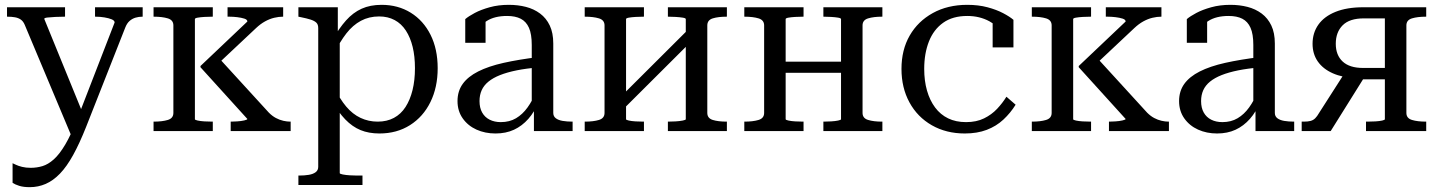

<svg xmlns="http://www.w3.org/2000/svg" viewBox="-20 -542 5954 794"><path d="M332 -50 317 -13 276 22 82 -440Q76 -454 66 -461Q56 -468 42 -470.5Q28 -473 10 -473H9V-512H249V-473H247Q229 -473 209 -472Q189 -471 176 -469.5Q163 -468 163 -464ZM336 -17Q309 51 282.5 99Q256 147 228 176Q200 205 169 218.5Q138 232 103 232Q77 232 59.5 226.5Q42 221 32 214V133Q35 134 45 139Q55 144 71 148Q87 152 107 152Q132 152 155.5 145Q179 138 202.5 117Q226 96 250 55.5Q274 15 299 -50L308 -72L454 -449Q454 -457 442 -462Q430 -467 412 -470Q394 -473 375 -473H373V-512H570V-473H569Q554 -473 540.5 -469Q527 -465 516 -455.5Q505 -446 498 -428Z M697 -75V-437Q697 -459 674 -466Q651 -473 616 -473H615V-512H860V-473H858Q842 -473 825.5 -472Q809 -471 797.5 -469Q786 -467 786 -463V-49Q786 -46 797.5 -43.5Q809 -41 825.5 -40Q842 -39 858 -39H860V0H615V-39H616Q651 -39 674 -46Q697 -53 697 -75ZM1182 0H934V-39H936Q944 -39 960.5 -40Q977 -41 990 -44Q1003 -47 1003 -50L809 -264V-269L1003 -453Q1003 -461 990.5 -465Q978 -469 961 -471Q944 -473 929 -473H921V-512H1151V-473H1150Q1133 -473 1114 -468.5Q1095 -464 1076 -453.5Q1057 -443 1039 -426L873 -270L879 -309L1092 -76Q1106 -62 1121 -54Q1136 -46 1151.5 -42.5Q1167 -39 1180 -39H1182Z M1479 223H1214V184H1216Q1239 184 1257 181Q1275 178 1285.5 170Q1296 162 1296 148V-426Q1296 -441 1288 -448.5Q1280 -456 1264.5 -461Q1249 -466 1224 -471L1214 -473V-512H1377V-390L1385 -382V174Q1385 177 1397.5 179.5Q1410 182 1427 183Q1444 184 1456 184H1479ZM1549 10Q1505 10 1471 -4Q1437 -18 1408 -48Q1379 -78 1352 -125L1362 -181Q1385 -133 1411.5 -101.5Q1438 -70 1471 -54.5Q1504 -39 1542 -39Q1580 -39 1609 -54.5Q1638 -70 1657 -99.5Q1676 -129 1686 -169.5Q1696 -210 1696 -260Q1696 -309 1686.5 -348Q1677 -387 1658.5 -415.5Q1640 -444 1612 -459Q1584 -474 1548 -474Q1506 -474 1472.5 -456Q1439 -438 1412.5 -404Q1386 -370 1362 -321L1354 -376Q1382 -425 1411 -457.5Q1440 -490 1475.5 -506Q1511 -522 1558 -522Q1626 -522 1678.5 -489.5Q1731 -457 1760.5 -398Q1790 -339 1790 -260Q1790 -181 1760 -120Q1730 -59 1675.5 -24.5Q1621 10 1549 10Z M2207 -306 2206 -263Q2156 -259 2116.5 -251Q2077 -243 2048 -231.5Q2019 -220 2000 -204.5Q1981 -189 1972 -169Q1963 -149 1963 -124Q1963 -96 1974 -76.5Q1985 -57 2005 -47Q2025 -37 2051 -37Q2087 -37 2114 -53Q2141 -69 2161.5 -97.5Q2182 -126 2198 -164L2206 -119Q2191 -80 2165 -50.5Q2139 -21 2105.5 -5.5Q2072 10 2029 10Q1986 10 1950.5 -6Q1915 -22 1893.5 -52.5Q1872 -83 1872 -124Q1872 -165 1893.5 -195Q1915 -225 1957.5 -246.5Q2000 -268 2062.5 -282Q2125 -296 2207 -306ZM2188 0V-104H2179V-356Q2179 -401 2167.5 -427Q2156 -453 2133.5 -464.5Q2111 -476 2077 -476Q2025 -476 1992.5 -455Q1960 -434 1940 -404Q1940 -419 1943.5 -430.5Q1947 -442 1953.5 -450.5Q1960 -459 1969 -464Q1978 -469 1988 -471V-365H1904V-463Q1918 -475 1943.5 -488.5Q1969 -502 2005 -512Q2041 -522 2084 -522Q2122 -522 2155 -513.5Q2188 -505 2213.5 -486Q2239 -467 2253.5 -436.5Q2268 -406 2268 -362V-75Q2268 -61 2278.5 -53Q2289 -45 2307 -42Q2325 -39 2347 -39H2348V0Z M2480 -75V-437Q2480 -459 2457 -466Q2434 -473 2399 -473H2398V-512H2643V-473H2641Q2625 -473 2608.5 -472Q2592 -471 2580.5 -469Q2569 -467 2569 -463V-49Q2569 -46 2580.5 -43.5Q2592 -41 2608.5 -40Q2625 -39 2641 -39H2643V0H2398V-39H2399Q2434 -39 2457 -46Q2480 -53 2480 -75ZM2816 -49V-463Q2816 -467 2803.5 -469Q2791 -471 2774 -472Q2757 -473 2743 -473H2742V-512H2986V-473H2985Q2950 -473 2927.5 -466Q2905 -459 2905 -437V-75Q2905 -53 2927.5 -46Q2950 -39 2985 -39H2986V0H2742V-39H2743Q2757 -39 2774 -40Q2791 -41 2803.5 -43.5Q2816 -46 2816 -49ZM2555 -88 2524 -119 2829 -423 2860 -392Z M3140 -75V-437Q3140 -459 3117 -466Q3094 -473 3059 -473H3058V-512H3303V-473H3301Q3285 -473 3268.5 -472Q3252 -471 3240.5 -469Q3229 -467 3229 -463V-49Q3229 -46 3240.5 -43.5Q3252 -41 3268.5 -40Q3285 -39 3301 -39H3303V0H3058V-39H3059Q3094 -39 3117 -46Q3140 -53 3140 -75ZM3458 -49V-463Q3458 -467 3446 -469Q3434 -471 3417 -472Q3400 -473 3386 -473H3385V-512H3629V-473H3627Q3593 -473 3570 -466Q3547 -459 3547 -437V-75Q3547 -53 3570 -46Q3593 -39 3627 -39H3629V0H3385V-39H3386Q3400 -39 3417 -40Q3434 -41 3446 -43.5Q3458 -46 3458 -49ZM3202 -241V-287H3493V-241Z M3975 -37Q4018 -37 4049.5 -52.5Q4081 -68 4103.5 -92Q4126 -116 4142 -142L4180 -109Q4159 -75 4129.5 -47.5Q4100 -20 4060.5 -5Q4021 10 3970 10Q3893 10 3833.5 -24Q3774 -58 3741 -118.5Q3708 -179 3708 -257Q3708 -336 3742 -395Q3776 -454 3837.5 -488Q3899 -522 3980 -522Q4026 -522 4063.5 -512Q4101 -502 4128.5 -487.5Q4156 -473 4171 -460V-346H4085V-459Q4095 -458 4104 -453Q4113 -448 4119.5 -440Q4126 -432 4129 -422Q4132 -412 4130 -401Q4112 -432 4071.5 -454Q4031 -476 3980 -476Q3920 -476 3880.5 -448Q3841 -420 3821.5 -370.5Q3802 -321 3802 -257Q3802 -208 3813.5 -167.5Q3825 -127 3847 -97.5Q3869 -68 3901 -52.5Q3933 -37 3975 -37Z M4329 -75V-437Q4329 -459 4306 -466Q4283 -473 4248 -473H4247V-512H4492V-473H4490Q4474 -473 4457.5 -472Q4441 -471 4429.5 -469Q4418 -467 4418 -463V-49Q4418 -46 4429.5 -43.5Q4441 -41 4457.5 -40Q4474 -39 4490 -39H4492V0H4247V-39H4248Q4283 -39 4306 -46Q4329 -53 4329 -75ZM4814 0H4566V-39H4568Q4576 -39 4592.5 -40Q4609 -41 4622 -44Q4635 -47 4635 -50L4441 -264V-269L4635 -453Q4635 -461 4622.5 -465Q4610 -469 4593 -471Q4576 -473 4561 -473H4553V-512H4783V-473H4782Q4765 -473 4746 -468.5Q4727 -464 4708 -453.5Q4689 -443 4671 -426L4505 -270L4511 -309L4724 -76Q4738 -62 4753 -54Q4768 -46 4783.5 -42.5Q4799 -39 4812 -39H4814Z M5191 -306 5190 -263Q5140 -259 5100.5 -251Q5061 -243 5032 -231.5Q5003 -220 4984 -204.5Q4965 -189 4956 -169Q4947 -149 4947 -124Q4947 -96 4958 -76.5Q4969 -57 4989 -47Q5009 -37 5035 -37Q5071 -37 5098 -53Q5125 -69 5145.5 -97.5Q5166 -126 5182 -164L5190 -119Q5175 -80 5149 -50.5Q5123 -21 5089.5 -5.5Q5056 10 5013 10Q4970 10 4934.5 -6Q4899 -22 4877.5 -52.5Q4856 -83 4856 -124Q4856 -165 4877.5 -195Q4899 -225 4941.5 -246.5Q4984 -268 5046.5 -282Q5109 -296 5191 -306ZM5172 0V-104H5163V-356Q5163 -401 5151.5 -427Q5140 -453 5117.5 -464.5Q5095 -476 5061 -476Q5009 -476 4976.5 -455Q4944 -434 4924 -404Q4924 -419 4927.5 -430.5Q4931 -442 4937.5 -450.5Q4944 -459 4953 -464Q4962 -469 4972 -471V-365H4888V-463Q4902 -475 4927.5 -488.5Q4953 -502 4989 -512Q5025 -522 5068 -522Q5106 -522 5139 -513.5Q5172 -505 5197.5 -486Q5223 -467 5237.5 -436.5Q5252 -406 5252 -362V-75Q5252 -61 5262.5 -53Q5273 -45 5291 -42Q5309 -39 5331 -39H5332V0Z M5707 -466H5620Q5561 -466 5532.5 -437.5Q5504 -409 5504 -361Q5504 -314 5532.5 -287.5Q5561 -261 5617 -261H5736V-214H5608L5590 -218Q5532 -221 5491.5 -239Q5451 -257 5429.5 -288Q5408 -319 5408 -361Q5408 -406 5432 -440Q5456 -474 5503 -493Q5550 -512 5618 -512H5878V-473H5877Q5842 -473 5819 -466Q5796 -459 5796 -437V-75Q5796 -53 5819 -46Q5842 -39 5877 -39H5878V0H5629V-39H5635Q5651 -39 5668 -40Q5685 -41 5696 -43.5Q5707 -46 5707 -49ZM5540 -239 5623 -224 5483 0H5363V-39H5372Q5389 -39 5400 -42Q5411 -45 5419 -53Q5427 -61 5435 -75Z"/></svg>

Font: Roboto Serif 72pt
Style: Regular
Weight: 400
Designer: Greg Gazdowicz
Foundry: Commercial Type
Version: Version 1.008